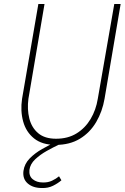

<svg xmlns="http://www.w3.org/2000/svg" viewBox="-20 -720 627 966"><path d="M277 167Q263 179 242 189Q221 199 195 198Q165 198 145 182Q125 166 128 135Q132 105 157 81.5Q182 58 215 39.5Q248 21 278 7L263 -7Q229 9 192.5 29.5Q156 50 129.5 77Q103 104 98 140Q93 180 119.5 203Q146 226 191 226Q222 227 247 214.5Q272 202 289 187ZM173 -700 91 -223Q82 -162 96.5 -109Q111 -56 151.5 -23.5Q192 9 260 9Q331 9 382 -22Q433 -53 464 -106Q495 -159 506 -223L587 -700H555L472 -223Q463 -167 436 -121.5Q409 -76 365.5 -49Q322 -22 262 -22Q205 -22 172 -50Q139 -78 127.5 -124Q116 -170 123 -223L204 -700Z"/></svg>

Font: Jost ExtraLight
Style: Italic
Weight: 250
Italic angle: -5°
Version: Version 3.710